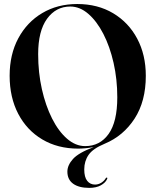

<svg xmlns="http://www.w3.org/2000/svg" viewBox="-20 -730 774 956"><path d="M364.5 -710Q466.5 -710 543.5 -664Q620.5 -618 663.2 -537.5Q706 -457 706 -352.5Q706 -225.5 650 -139.2Q594 -53 501.5 -14.5Q442.5 10 421 41.2Q399.5 72.5 399.5 113.5Q399.5 152 414.2 170.5Q429 189 453 189Q470 189 484.5 179.8Q499 170.5 506.5 157.5Q509.5 153 513 154.5Q516 156.5 513 162Q505 180 482 192.8Q459 205.5 424.5 205.5Q373 205.5 344.2 184.8Q315.5 164 315.5 124.5Q315.5 92.5 343.5 61.5Q371.5 30.5 446.5 2.5Q423.5 6.5 404.8 8.2Q386 10 369.5 10Q267.5 10 190.5 -35.8Q113.5 -81.5 70.8 -163.2Q28 -245 28 -353Q28 -459 71.2 -539.5Q114.5 -620 190.5 -665Q266.5 -710 364.5 -710ZM564 -245.5Q564 -335.5 545.5 -417Q527 -498.5 494.5 -561.5Q462 -624.5 419.8 -661Q377.5 -697.5 330 -697.5Q258.5 -697.5 214.2 -636.5Q170 -575.5 170 -460.5Q170 -368.5 188.5 -286.2Q207 -204 239.2 -140Q271.5 -76 314 -39.2Q356.5 -2.5 404 -2.5Q477.5 -2.5 520.8 -63Q564 -123.5 564 -245.5Z"/></svg>

Font: Fraunces 144pt SemiBold
Style: Regular
Weight: 600
Version: Version 1.000;[0bf87f6ff]